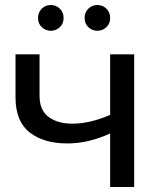

<svg xmlns="http://www.w3.org/2000/svg" viewBox="-20 -747 649 767"><path d="M516 0H420V-214Q334 -174 249 -174Q155 -174 98.5 -218Q42 -262 42 -358V-530H138V-364Q138 -307 174 -280Q210 -253 269 -253Q339 -253 420 -288V-530H516ZM183 -624Q163 -624 147.5 -638Q132 -652 132 -675Q132 -698 147 -712.5Q162 -727 183 -727Q204 -727 219 -712.5Q234 -698 234 -675Q234 -652 218.5 -638Q203 -624 183 -624ZM369 -624Q349 -624 333.5 -638Q318 -652 318 -675Q318 -698 333 -712.5Q348 -727 369 -727Q390 -727 405 -712.5Q420 -698 420 -675Q420 -652 404.5 -638Q389 -624 369 -624Z"/></svg>

Font: Argentum Novus
Style: Regular
Weight: 400
Designer: Julieta Ulanovsky
Foundry: Julieta Ulanovsky
Version: Version 7.20;July 27, 2021;FontCreator 13.0.0.2683 64-bit